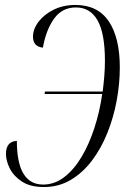

<svg xmlns="http://www.w3.org/2000/svg" viewBox="-20 -744 522 774"><path d="M157 10Q102 10 68.5 -12Q35 -34 19.5 -65Q4 -96 4 -123Q4 -174 48 -176Q48 0 154 0Q200 0 239 -30Q278 -60 308.5 -111Q339 -162 360.5 -228Q382 -294 392 -365H160L161 -375H394Q398 -407 400.5 -438Q403 -469 403 -499Q403 -609 373.5 -661.5Q344 -714 286 -714Q230 -714 197.5 -668Q165 -622 153 -552Q113 -556 113 -596Q113 -627 135.5 -656.5Q158 -686 196.5 -705Q235 -724 284 -724Q374 -724 418.5 -658Q463 -592 463 -472Q463 -407 450.5 -339Q438 -271 413 -208.5Q388 -146 351 -97Q314 -48 265.5 -19Q217 10 157 10Z"/></svg>

Font: Noto Serif Display ExtraCondensed Light
Style: Italic
Weight: 300
Width: 2
Italic angle: -12°
Designer: Monotype Design Team
Foundry: Monotype Imaging Inc.
Version: Version 2.009